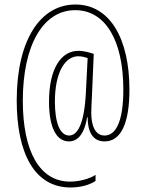

<svg xmlns="http://www.w3.org/2000/svg" viewBox="-20 -738 643 850"><path d="M553 -341C553 -568 466 -718 314 -718C158 -718 54 -560 54 -293C54 -61 132 92 292 92C335 92 377 81 403 63V36C379 53 331 66 290 66C155 66 81 -69 81 -292C81 -537 170 -693 313 -693C445 -693 526 -562 526 -341C526 -196 491 -138 443 -138C404 -138 384 -177 384 -239C384 -258 386 -293 387 -313L395 -499C382 -504 353 -513 327 -513C251 -513 197 -435 197 -288C197 -169 232 -112 285 -112C322 -112 352 -140 366 -219H368C368 -155 390 -112 443 -112C515 -112 553 -191 553 -341ZM223 -288C223 -418 268 -489 327 -489C341 -489 356 -485 368 -481L360 -325C353 -189 323 -138 286 -138C246 -138 223 -194 223 -288Z"/></svg>

Font: Noto Sans Myanmar ExtraCondensed Thin
Style: Regular
Weight: 100
Width: 2
Designer: Monotype Design Team
Foundry: Monotype Imaging Inc.
Version: Version 2.107